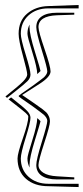

<svg xmlns="http://www.w3.org/2000/svg" viewBox="-20 -672 337 775"><path d="M130.4 -195.3Q140.6 -186.5 143.6 -182.6Q143.1 -178.2 121.1 -106.9Q99.1 -35.6 99.1 -5.9Q99.1 0 99.6 4.4Q90.8 -11.7 90.8 -32.7Q90.8 -44.4 110.4 -106Q129.9 -167.5 130.4 -195.3ZM130.4 -373Q129.9 -398.9 110.4 -461.2Q90.8 -523.4 90.8 -535.6Q90.8 -558.1 99.6 -572.8Q99.1 -570.8 99.1 -562.5Q99.1 -533.7 121.1 -462.6Q143.1 -391.6 143.6 -385.3Q134.3 -376 130.4 -373ZM14.6 -271 24.9 -278.8Q80.1 -235.4 89.8 -224.1Q103 -210 103 -196.8Q103 -178.2 83.5 -115.7Q64 -53.2 64 -32.7Q64 13.2 95.2 41.5Q126.5 69.8 174.8 69.8H297.4V83L174.8 79.6Q119.1 79.6 85 49.8Q50.8 20 50.8 -32.7Q50.8 -52.2 72.5 -114.5Q94.2 -176.8 94.2 -201.2Q94.2 -206.5 84.2 -215.6Q74.2 -224.6 43.5 -248.5Q25.4 -262.2 14.6 -271ZM8.3 -276.9 2 -282.7 9.3 -288.6Q57.1 -326.7 73.5 -343.5Q89.8 -360.4 89.8 -371.1Q89.8 -384.3 72.5 -447Q55.2 -509.8 55.2 -535.6Q55.2 -587.9 89.4 -616.9Q123.5 -646 174.8 -647.5L297.4 -651.9V-638.2H174.8Q126.5 -638.2 95.2 -609.9Q64 -581.5 64 -535.6Q64 -515.1 83.5 -452.4Q103 -389.6 103 -371.1Q103 -356.9 91.1 -344.7Q79.1 -332.5 40.5 -302.2Q27.3 -291.5 19.5 -285.6ZM279.8 52.2H210Q169.4 52.2 147.9 37.1Q126.5 22 126.5 -5.9Q126.5 -27.8 148.7 -98.9Q170.9 -169.9 170.9 -184.1Q170.9 -190.9 166.3 -197.8Q161.6 -204.6 157 -208.7Q152.3 -212.9 141.1 -221.2Q112.3 -243.2 87.6 -259.8Q63 -276.4 55.7 -282.7V-285.6Q63 -292 87.6 -308.6Q112.3 -325.2 141.1 -347.2Q152.8 -356 157 -359.6Q161.1 -363.3 166 -370.1Q170.9 -377 170.9 -383.8Q170.9 -397.9 148.7 -469.2Q126.5 -540.5 126.5 -562.5Q126.5 -590.3 147.9 -605.5Q169.4 -620.6 210 -620.6H279.8V-612.8L210 -610.4Q135.3 -607.4 135.3 -562.5Q135.3 -545.4 159.7 -474.4Q184.1 -403.3 184.1 -383.8Q184.1 -361.8 138.7 -333L69.3 -288.6Q130.4 -247.1 151.9 -231Q161.6 -223.6 167 -218.3Q172.4 -212.9 177 -203.1Q181.6 -193.4 181.6 -181.2Q181.6 -165.5 158.4 -94.2Q135.3 -22.9 135.3 -5.9Q135.3 12.7 154.5 25.1Q173.8 37.6 210 39.6L279.8 43.9Z"/></svg>

Font: FoglihtenNo03
Style: Regular
Weight: 500
Version: Version 0.59